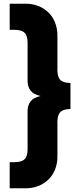

<svg xmlns="http://www.w3.org/2000/svg" viewBox="-20 -758 424 1030"><path d="M32 112H58Q96 112 112 96Q128 80 128 42V-163Q128 -193 144 -214Q160 -235 198 -243Q160 -251 144 -272Q128 -293 128 -323V-528Q128 -566 112 -582Q96 -598 58 -598H32V-738H118Q155 -738 186.5 -725.5Q218 -713 240.5 -690.5Q263 -668 275.5 -636.5Q288 -605 288 -568V-383Q288 -345 304 -329Q320 -313 358 -313V-173Q320 -173 304 -157Q288 -141 288 -103V82Q288 120 275.5 151Q263 182 240.5 204.5Q218 227 186.5 239.5Q155 252 118 252H32Z"/></svg>

Font: Celebes Black
Style: Regular
Weight: 900
Designer: Anugrah Pasau
Foundry: Lafontype
Version: Version 1.000; ttfautohint (v1.8.4)